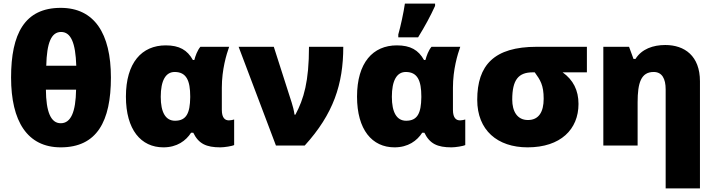

<svg xmlns="http://www.w3.org/2000/svg" viewBox="-20 -815 4002 1075"><path d="M601 -381C601 -628 508 -771 320 -771C118 -771 42 -626 42 -381C42 -136 133 10 320 10C523 10 601 -136 601 -381ZM322 -636C377 -636 403 -575 407 -447H239C242 -575 267 -636 322 -636ZM320 -125C264 -125 238 -190 237 -313H406C404 -188 377 -125 320 -125Z M895 10C971 10 1021 -27 1050 -72H1062C1092 -10 1135 10 1214 10C1236 10 1281 3 1291 -3V-146C1286 -144 1271 -141 1262 -141C1241 -141 1222 -153 1222 -200V-324C1222 -426 1248 -511 1263 -553H1102C1085 -533 1074 -502 1068 -479H1060C1029 -535 984 -561 908 -561C774 -561 685 -464 685 -274C685 -89 769 10 895 10ZM960 -139C907 -139 880 -186 880 -273C880 -363 907 -412 958 -412C1024 -412 1045 -363 1045 -275V-270C1044 -181 1023 -139 960 -139Z M1316 -553 1525 0H1686C1847 -177 1902 -344 1902 -553H1710C1710 -359 1681 -261 1634 -173H1629C1626 -196 1619 -223 1613 -241L1513 -553Z M2210 -606H2321C2361 -671 2390 -725 2416 -782V-795H2247C2240 -746 2223 -667 2210 -622ZM2189 10C2265 10 2315 -27 2344 -72H2356C2386 -10 2429 10 2508 10C2530 10 2575 3 2585 -3V-146C2580 -144 2565 -141 2556 -141C2535 -141 2516 -153 2516 -200V-324C2516 -426 2542 -511 2557 -553H2396C2379 -533 2368 -502 2362 -479H2354C2323 -535 2278 -561 2202 -561C2068 -561 1979 -464 1979 -274C1979 -89 2063 10 2189 10ZM2254 -139C2201 -139 2174 -186 2174 -273C2174 -363 2201 -412 2252 -412C2318 -412 2339 -363 2339 -275V-270C2338 -181 2317 -139 2254 -139Z M3219 -233C3219 -310 3189 -368 3130 -410H3266V-553H2985C2746 -553 2652 -450 2652 -256C2652 -86 2765 10 2934 10C3119 10 3219 -91 3219 -233ZM2848 -257C2848 -369 2883 -410 2963 -410H2974C3005 -367 3024 -339 3024 -262C3024 -189 2997 -143 2936 -143C2875 -143 2848 -193 2848 -257Z M3705 -563C3637 -563 3573 -541 3538 -485H3527L3502 -553H3358V0H3550V-242C3550 -351 3569 -412 3640 -412C3687 -412 3707 -374 3707 -315V240H3899V-360C3899 -502 3813 -563 3705 -563Z"/></svg>

Font: Noto Sans UI Black
Style: Regular
Weight: 900
Designer: Monotype Design Team
Foundry: Monotype Imaging Inc.
Version: Version 1.901